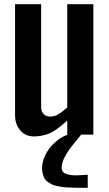

<svg xmlns="http://www.w3.org/2000/svg" viewBox="-20 -645 524 920"><path d="M181.6 161.1Q181.6 134.3 193.1 107.2Q204.6 80.1 222.7 58.8Q240.7 37.6 262.9 21.7Q285.2 5.9 306.6 0H369.1Q364.3 6.3 354.7 17.6Q345.2 28.8 337.4 38.6Q329.6 48.3 319.8 61Q310.1 73.7 302.7 85.4Q295.4 97.2 288.8 109.6Q282.2 122.1 278.8 134.8Q275.4 147.5 275.4 159.2Q275.4 170.4 281.5 178Q287.6 185.5 298.8 189Q310.1 192.4 320.8 193.8Q331.5 195.3 345.7 195.3Q355 195.3 374.3 193.8Q393.6 192.4 400.4 192.4V254.9H378.4Q355.5 254.9 341.1 254.6Q326.7 254.4 307.4 253.4Q288.1 252.4 276.1 250.5Q264.2 248.5 249.5 245.4Q234.9 242.2 225.8 237.3Q216.8 232.4 207.5 225.6Q198.2 218.8 193.1 209.5Q188 200.2 184.8 188Q181.6 175.8 181.6 161.1ZM302.2 -67.4Q283.7 -51.3 275.1 -43.9Q266.6 -36.6 249 -24.2Q231.4 -11.7 218 -6.1Q204.6 -0.5 184.6 4.2Q164.6 8.8 143.1 8.8Q102.1 8.8 77.1 -20.3Q52.2 -49.3 52.2 -92.3V-625H177.2V-130.4Q177.2 -110.8 189.2 -98.6Q201.2 -86.4 220.2 -86.4Q230.5 -86.4 240.2 -88.9Q250 -91.3 259.5 -97.4Q269 -103.5 274.4 -107.2Q279.8 -110.8 289.8 -119.6Q299.8 -128.4 302.2 -130.4V-625H427.2V0H302.2Z"/></svg>

Font: Oswald
Style: Stencbab
Weight: 400
Designer: Mathieu Le Lay
Foundry: Mathieu Le Lay
Version: Version 1.000